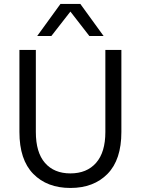

<svg xmlns="http://www.w3.org/2000/svg" viewBox="-20 -930 704 960"><path d="M77.1 -270V-680.2H159.2V-270Q159.2 -168 204.8 -115.5Q250.5 -63 332 -63Q414.1 -63 460.4 -115.7Q506.8 -168.5 506.8 -270V-680.2H586.9V-270Q586.9 -131.3 517.8 -60.8Q448.7 9.8 332 9.8Q215.3 9.8 146.2 -60.8Q77.1 -131.3 77.1 -270ZM166 -750 282.2 -910.2H381.8L498 -750H426.8L332 -872.1L236.8 -750Z"/></svg>

Font: TASA Orbiter Text
Style: Regular
Weight: 400
Designer: Weizhong Zhang
Version: Version 1.000;Glyphs 3.1.2 (3151)